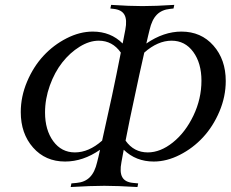

<svg xmlns="http://www.w3.org/2000/svg" viewBox="-20 -752 928 772"><path d="M264.2 0 267.1 -14.6 288.6 -16.6Q321.3 -19.5 341.3 -39.6Q361.3 -59.6 370.6 -100.1Q372.1 -106 376.2 -122.8Q380.4 -139.6 382.3 -149.9Q314 -102.5 241.7 -102.5Q162.6 -102.5 113 -158.7Q63.5 -214.8 63.5 -301.3Q63.5 -363.8 88.9 -423.8Q114.3 -483.9 154.8 -527.6Q195.3 -571.3 248 -598.1Q300.8 -625 353 -625Q425.3 -625 473.1 -577.1Q474.6 -584.5 476.8 -595.7Q479 -606.9 480.7 -616Q482.4 -625 483.9 -632.3Q491.7 -672.9 480.2 -692.9Q468.8 -712.9 437 -716.3L423.8 -717.8L426.8 -732.4Q500.5 -727.5 552.7 -727.5Q605.5 -727.5 680.7 -732.4L677.7 -717.8L663.6 -716.3Q630.4 -712.9 610.6 -692.9Q590.8 -672.9 581.5 -632.3Q580.6 -628.4 575.7 -608.6Q570.8 -588.9 568.4 -577.1Q638.2 -625 709.5 -625Q788.6 -625 838.1 -568.8Q887.7 -512.7 887.7 -426.3Q887.7 -363.8 862.3 -303.7Q836.9 -243.7 796.4 -200Q755.9 -156.2 703.1 -129.4Q650.4 -102.5 598.1 -102.5Q526.4 -102.5 477.5 -149.9Q476.1 -142.1 472.9 -125.2Q469.7 -108.4 468.3 -100.1Q460.4 -59.6 471.7 -39.6Q482.9 -19.5 515.1 -16.6L535.6 -14.6L532.7 0Q451.7 -4.9 399.4 -4.9Q346.7 -4.9 264.2 0ZM669.9 -588.4Q614.3 -588.4 560.1 -540.5Q540.5 -454.6 522 -366.2Q500.5 -268.1 484.9 -186.5Q518.1 -139.2 574.2 -139.2Q625 -139.2 675 -179.2Q725.1 -219.2 757.6 -286.9Q790 -354.5 790 -427.7Q790 -498 757.1 -543.2Q724.1 -588.4 669.9 -588.4ZM281.2 -139.2Q336.9 -139.2 390.6 -186.5Q415.5 -300.3 430.2 -366.2Q447.8 -448.7 465.8 -540.5Q432.1 -588.4 377 -588.4Q339.4 -588.4 300.3 -564.2Q261.2 -540 230.5 -501Q199.7 -461.9 180.4 -408.2Q161.1 -354.5 161.1 -299.8Q161.1 -229.5 194.1 -184.3Q227.1 -139.2 281.2 -139.2Z"/></svg>

Font: Flanker
Style: Italic
Weight: 400
Italic angle: -12°
Designer: Flanker
Version: Version 2.027